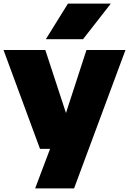

<svg xmlns="http://www.w3.org/2000/svg" viewBox="-26 -828 718 1068"><path d="M455 -550H672L386 220H169.5L252.5 0H196.5L-6.5 -550H226L341 -199.5ZM229 -610 352 -808H590.5L436 -610Z"/></svg>

Font: Encode Sans Semi Expanded Black
Style: Regular
Weight: 900
Width: 6
Designer: Multiple Designers
Foundry: Impallari Type
Version: Version 2.000